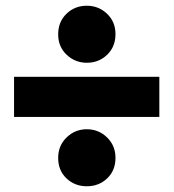

<svg xmlns="http://www.w3.org/2000/svg" viewBox="-20 -652 607 670"><path d="M383 -533Q383 -489 354 -461Q325 -433 283 -433Q242 -433 212.5 -461Q183 -489 183 -532Q183 -576 212 -604Q241 -632 283 -632Q324 -632 353.5 -604Q383 -576 383 -533ZM383 -101Q383 -57 354 -29.5Q325 -2 283 -2Q241 -2 212 -29.5Q183 -57 183 -101Q183 -144 212.5 -172.5Q242 -201 283 -201Q324 -201 353.5 -172.5Q383 -144 383 -101ZM536 -244H29V-384H536Z"/></svg>

Font: Repo
Style: ExtraBold
Weight: 800
Designer: Stefan Peev
Foundry: Context Ltd
Version: Version 001.000